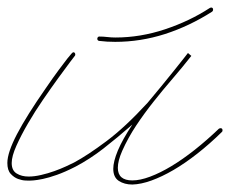

<svg xmlns="http://www.w3.org/2000/svg" viewBox="-53 -491 619 517"><path d="M303.4 5.9Q281.9 5.9 266.9 -3.9Q252 -13.7 252 -36.5Q252 -56 264.3 -85.6Q276.7 -115.2 303.4 -155.6Q262.4 -119.8 225.6 -91.1Q188.8 -62.5 150.4 -42.3Q122.4 -28 100.3 -20.2Q78.1 -12.4 62.2 -9.1Q46.2 -5.9 37.1 -5.2Q28 -4.6 26 -4.6Q25.4 -4.6 16 -4.9Q6.5 -5.2 -4.2 -9.1Q-15 -13 -24.1 -22.8Q-33.2 -32.6 -33.2 -52.1Q-33.2 -80.1 -7.2 -129.9Q18.9 -179.7 69.7 -252.6Q91.1 -283.9 105.5 -303.1Q119.8 -322.3 127.9 -332.7Q136.1 -343.1 139.6 -346.7Q143.2 -350.3 143.9 -350.3Q149.7 -350.3 149.7 -343.8Q149.7 -341.8 148.4 -340.5Q148.4 -340.5 135.7 -323.9Q123 -307.3 104.2 -281.2Q85.3 -255.2 63.2 -223Q41 -190.8 22.5 -158.9Q3.9 -127 -8.8 -98.6Q-21.5 -70.3 -21.5 -52.1Q-21.5 -31.9 -8.1 -23.8Q5.2 -15.6 24.1 -15.6Q39.7 -15.6 57.9 -19.9Q76.2 -24.1 93.4 -30.3Q110.7 -36.5 124.7 -43Q138.7 -49.5 146.5 -53.4Q182.9 -72.9 233.4 -110.7Q283.9 -148.4 344.4 -214.2Q362 -235 381.2 -258.5Q400.4 -281.9 416.3 -301.8Q432.3 -321.6 442.7 -335Q453.1 -348.3 453.1 -348.3L462.2 -340.5Q438.2 -309.9 411.8 -279.3Q385.4 -248.7 360.4 -217.1Q335.3 -185.5 313.5 -152.7Q291.7 -119.8 276 -84.6Q264.3 -57.9 264.3 -39.1Q264.3 -5.2 303.4 -5.2Q324.2 -5.2 351.2 -15.3Q378.3 -25.4 408.5 -43.6Q438.8 -61.8 471.4 -87.6Q503.9 -113.3 536.5 -144.5Q539.1 -145.8 541 -145.8Q546.2 -145.8 546.2 -140Q546.2 -137.4 544.9 -136.1Q511.7 -103.5 478.5 -77.5Q445.3 -51.4 414.1 -33.2Q382.8 -15 354.8 -4.9Q326.8 5.2 303.4 5.9ZM213.5 -380.9Q209 -382.2 209 -386.7Q209 -388.7 210.3 -390.6Q211.6 -392.6 214.2 -392.6Q225.3 -392.6 236 -391.3Q246.7 -390 257.8 -390Q324.9 -390 391.3 -412.1Q457.7 -434.2 511.7 -469.4Q514.3 -470.7 515.6 -470.7Q520.8 -470.7 520.8 -464.8Q520.8 -461.6 518.2 -459.6Q457 -420.6 391.3 -399.4Q325.5 -378.3 257.2 -378.3Q246.1 -378.3 235.4 -378.9Q224.6 -379.6 213.5 -380.9Z"/></svg>

Font: League Script
Style: League Script
Weight: 400
Foundry: Haley Fiege
Version: Version 1.001